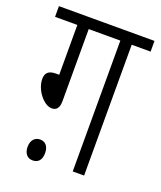

<svg xmlns="http://www.w3.org/2000/svg" viewBox="-122 -700 663 793"><g transform="rotate(20 210.0 -304.0)"><path d="M148 -575H287V0H337V-575H420V-622H0V-575H98V-356H83C49 -356 38 -340 38 -316C38 -268 81 -215 116 -215C137 -215 148 -229 148 -258ZM77 -32C77 -2 93 14 115 14C140 14 154 -2 154 -32C154 -60 140 -78 116 -78C92 -78 77 -60 77 -32Z"/></g></svg>

Font: Noto Sans Devanagari UI ExtraCondensed Light
Style: Regular
Weight: 300
Width: 2
Designer: Jelle Bosma - Monotype Design Team
Foundry: Monotype Imaging Inc.
Version: Version 2.004